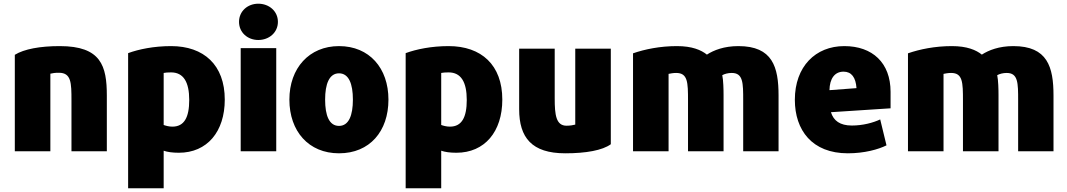

<svg xmlns="http://www.w3.org/2000/svg" viewBox="-20 -804 5765 1037"><path d="M557 13H366V-261C366 -357 365 -411 298 -411C274 -411 267 -409 252 -406V13H60V-508C110 -539 196 -555 303 -555C526 -555 557 -448 557 -288Z M1194 -266C1194 -93 1099 21 946 21C911 21 884 17 864 10V213H672V-517C729 -538 811 -555 904 -555C1081 -555 1194 -453 1194 -266ZM1002 -264C1002 -361 971 -413 904 -413C887 -413 873 -412 864 -410V-129C875 -125 892 -120 911 -120C975 -120 1002 -170 1002 -264Z M1481 -686C1481 -628 1433 -588 1375 -588C1318 -588 1271 -628 1271 -686C1271 -744 1318 -784 1375 -784C1433 -784 1481 -744 1481 -686ZM1472 13H1280V-544H1472Z M2078 -266C2078 -95 1977 24 1811 24C1647 24 1543 -95 1543 -266C1543 -436 1650 -555 1811 -555C1975 -555 2078 -436 2078 -266ZM1886 -266C1886 -351 1864 -408 1811 -408C1758 -408 1736 -350 1736 -266C1736 -180 1758 -124 1811 -124C1864 -124 1886 -181 1886 -266Z M2693 -266C2693 -93 2598 21 2445 21C2410 21 2383 17 2363 10V213H2171V-517C2228 -538 2310 -555 2403 -555C2580 -555 2693 -453 2693 -266ZM2501 -264C2501 -361 2470 -413 2403 -413C2386 -413 2372 -412 2363 -410V-129C2374 -125 2391 -120 2410 -120C2474 -120 2501 -170 2501 -264Z M3279 -25C3234 8 3145 24 3033 24C2852 24 2784 -61 2784 -214V-541H2976V-272C2976 -184 2983 -125 3040 -125C3059 -125 3075 -128 3087 -131V-541H3279Z M4185 13H3994V-261C3994 -356 3994 -410 3932 -410C3912 -410 3894 -405 3881 -398C3887 -370 3888 -319 3888 -290V13H3696V-260C3696 -359 3695 -410 3632 -410C3615 -410 3602 -407 3591 -405V13H3399V-516C3462 -538 3545 -555 3636 -555C3718 -555 3767 -534 3798 -509C3835 -533 3891 -555 3968 -555C4153 -555 4185 -442 4185 -288Z M4790 -219 4468 -198C4482 -152 4517 -126 4581 -126C4640 -126 4696 -141 4734 -159L4768 -19C4724 3 4649 24 4559 24C4366 24 4273 -101 4273 -265C4273 -445 4385 -555 4540 -555C4692 -555 4790 -465 4790 -308ZM4606 -328C4602 -386 4579 -417 4536 -417C4488 -417 4461 -379 4460 -317Z M5670 13H5479V-261C5479 -356 5479 -410 5417 -410C5397 -410 5379 -405 5366 -398C5372 -370 5373 -319 5373 -290V13H5181V-260C5181 -359 5180 -410 5117 -410C5100 -410 5087 -407 5076 -405V13H4884V-516C4947 -538 5030 -555 5121 -555C5203 -555 5252 -534 5283 -509C5320 -533 5376 -555 5453 -555C5638 -555 5670 -442 5670 -288Z"/></svg>

Font: Repo Black
Style: Regular
Weight: 900
Designer: Stefan Peev
Foundry: Context Ltd
Version: Version 1.502